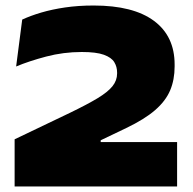

<svg xmlns="http://www.w3.org/2000/svg" viewBox="-20 -676 698 696"><path d="M33 0V-171L234.5 -267.5Q296.5 -297.5 333.8 -320Q371 -342.5 387.8 -363.5Q404.5 -384.5 404.5 -409.5V-413Q404.5 -434 394.2 -450.8Q384 -467.5 356.5 -477.5Q329 -487.5 276.5 -487.5Q210 -487.5 147.5 -471Q85 -454.5 38.5 -435L60.5 -605Q90.5 -619 129.5 -630.5Q168.5 -642 216 -649Q263.5 -656 319.5 -656Q463 -656 538 -600.5Q613 -545 613 -442V-435Q613 -387 596.8 -348.5Q580.5 -310 542.5 -277Q504.5 -244 438 -212L345 -167.5V-128L256.5 -161H622V0Z"/></svg>

Font: Anek Latin Expanded ExtraBold
Style: Regular
Weight: 800
Width: 7
Designer: Yesha Goshar
Foundry: Ek Type
Version: Version 1.003